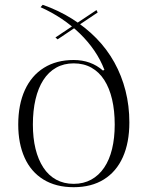

<svg xmlns="http://www.w3.org/2000/svg" viewBox="-20 -765 615 800"><path d="M287 15Q213 15 161 -17Q109 -49 82.5 -108Q56 -167 56 -246Q56 -329 83.5 -389.5Q111 -450 163 -482.5Q215 -515 287 -515Q323 -515 353.5 -504Q384 -493 409 -471L415 -474Q399 -516 373 -554Q347 -592 312.5 -625.5Q278 -659 237 -686.5Q196 -714 149 -735L158 -745Q224 -722 280.5 -686.5Q337 -651 381.5 -605.5Q426 -560 456.5 -505Q487 -450 503 -387Q519 -324 519 -255Q519 -171 492 -110.5Q465 -50 413 -17.5Q361 15 287 15ZM287 1Q328 1 360 -16.5Q392 -34 414 -66.5Q436 -99 447 -144.5Q458 -190 458 -246Q458 -304 447 -351Q436 -398 414.5 -431.5Q393 -465 361 -483Q329 -501 287 -501Q246 -501 214 -483Q182 -465 160.5 -431.5Q139 -398 128 -351Q117 -304 117 -246Q117 -190 128 -145Q139 -100 160.5 -67Q182 -34 214 -16.5Q246 1 287 1ZM220 -601 211 -609 382 -723 387 -713Z"/></svg>

Font: Kalnia Thin Light
Style: Regular
Weight: 300
Version: Version 1.105